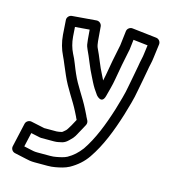

<svg xmlns="http://www.w3.org/2000/svg" viewBox="-112 -631 832 934"><g transform="rotate(15 304.5 -164.5)"><path d="M132.1 86.2C137.8 87.7 145.1 89 148 89H213C230.1 89 240.4 85.3 249.5 83.6C269.8 79.9 283.4 64 288.7 58.7C305.5 43.9 312.3 28.2 318.7 16.4C328.6 -0.2 334.9 -13.9 342.7 -27.6C346.9 -35 346.9 -44.4 343.1 -51.6L334 -69.1C333.5 -70.5 332.9 -72.1 332.4 -73.2L318.4 -101.2C290.4 -157.1 255 -202.2 231.8 -256.2C220.3 -280.8 207.3 -320.8 192.1 -347.8C181.2 -369.7 173.2 -397.4 170.9 -427C169.6 -442.7 168.5 -459.6 167.6 -475.1L240.1 -481L244.1 -432.6C244.8 -426.1 245.5 -421.1 246.1 -416.7C247 -403.7 251.3 -392.6 255.6 -383.8C271.7 -351.6 289.2 -300.6 309.8 -262.4L321.6 -238.8C331.8 -218.5 343.3 -200.3 357 -182C357 -182 389.2 -142.8 401.3 -190.9C408.3 -219.3 417 -246 422.6 -279.8C431.7 -331.3 440 -378.9 450.3 -425.3C452.2 -432.9 453.6 -439.8 454 -446.4L458.9 -488.3L531.9 -480L526.1 -435.8C524.6 -418.9 517.9 -397.2 514.3 -371.8C508.3 -335.6 501.8 -307.4 494.4 -266.3C486.7 -220.2 474.4 -184.1 462 -140.1C435.1 -54.2 404.5 23.3 362.8 84.3C342.1 111.2 323.5 128.5 296 144.1C282.1 151.3 263.7 155.6 242.3 159.4C233.8 161.1 224.5 162 213 162H148C133.4 162 125.4 159.7 115.3 157.6L79.9 149.9L96 78.6ZM139 -522.9C127 -521.9 115.1 -510.5 116.1 -496.3C117.7 -472.3 119 -447.3 121.1 -423C123.9 -386.9 133.7 -352.7 147.6 -324.8C158.6 -302.8 172.2 -266 186.2 -235.8C212 -176 248.9 -128.2 273.6 -78.8L285.9 -54.3C286.4 -52.5 287 -51 287.9 -49.4L292.6 -40.3C287.4 -30.5 281.1 -18.2 275.6 -8.9C268.1 3.6 259.9 17.6 256.4 20.5C248.8 26.5 242.1 33.7 239.4 34.6C227.2 36.9 221.2 39 213 39H150C149.4 38.8 148.8 38.7 148.2 38.5L82.2 24.5C70.5 22.1 55.8 29.5 52.6 43.5L25.6 163.5C22.5 177.2 31.5 190.6 44.7 193.4L103.9 206.3C115.1 209.4 130.9 212 148 212H213C226.8 212 240.2 210.9 251.7 208.6C273.6 204.6 297.6 199.8 320 187.9C354.5 168.5 382.1 144.4 403.6 113.2C451.1 44.1 482.5 -38 510 -125.9C522.2 -169.4 535.3 -207.5 543.6 -257.7C550.8 -297.2 557.2 -325.2 563.7 -364.2C566.7 -385.5 573.4 -405.4 575.9 -430.3L584.8 -498.8C586.6 -513 576.2 -525.3 562.8 -526.8L439.8 -540.8C427.6 -542.2 413.8 -533.1 412.2 -518.9L404.2 -450.9C403.6 -446.4 404.1 -446.5 401.7 -436.7C390.7 -387.3 382.6 -340.6 373.4 -288.2C371.6 -277.8 369.7 -268.9 367.4 -259.1C367.4 -259.1 366.7 -260.4 366.4 -261.2L354.2 -285.6C335.4 -319.9 319.9 -366.9 300.4 -406.1C297 -414 295.2 -425.3 293.9 -437.4L287.9 -510C286.9 -522.5 275.1 -534.1 261 -532.9ZM420 -116Z"/></g></svg>

Font: Tape
Style: Regular
Weight: 500
Foundry: Cannot Into Space Fonts
Version: Version 0.97